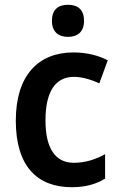

<svg xmlns="http://www.w3.org/2000/svg" viewBox="-20 -772 497 802"><path d="M264 -752C224 -752 197 -733 197 -685C197 -638 225 -618 264 -618C303 -618 331 -638 331 -685C331 -733 304 -752 264 -752ZM280 10C337 10 382 -3 419 -26V-128C380 -106 336 -92 288 -92C212 -92 170 -151 170 -269C170 -389 211 -451 289 -451C324 -451 361 -439 395 -424L430 -520C393 -540 342 -553 287 -553C140 -553 46 -457 46 -268C46 -77 136 10 280 10Z"/></svg>

Font: Noto Sans Myanmar UI SemiCondensed SemiBold
Style: Regular
Weight: 600
Width: 4
Designer: Monotype Design Team
Foundry: Monotype Imaging Inc.
Version: Version 2.103